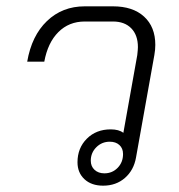

<svg xmlns="http://www.w3.org/2000/svg" viewBox="-20 -578 567 607"><path d="M471 -436Q471 -421 468 -404L410 -80Q403 -40 375 -15.5Q347 9 306 9Q269 9 247 -11.5Q225 -32 225 -65Q225 -110 254.5 -139.5Q284 -169 330 -169Q356 -169 370 -158L414 -404Q416 -422 416 -429Q416 -467 395 -488.5Q374 -510 337 -510H248Q198 -510 164.5 -476.5Q131 -443 120 -383H66Q80 -465 128.5 -511.5Q177 -558 248 -558H337Q400 -558 435.5 -525.5Q471 -493 471 -436ZM369 -91Q369 -109 357.5 -119.5Q346 -130 327 -130Q302 -130 284.5 -112.5Q267 -95 267 -70Q267 -52 279 -41Q291 -30 310 -30Q335 -30 352 -47.5Q369 -65 369 -91Z"/></svg>

Font: Bai Jamjuree Light
Style: Italic
Weight: 300
Italic angle: -10°
Version: Version 1.000; ttfautohint (v1.6)